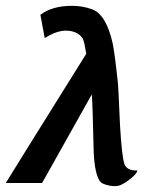

<svg xmlns="http://www.w3.org/2000/svg" viewBox="-32 -630 511 661"><path d="M441 -43Q439 -32 419 -16Q400 0 381 8Q367 13 345 9Q317 4 310 -9Q291 -41 290 -129Q287 -270 284 -305Q227 -204 113 0H-12Q-11 -3 265 -445Q259 -482 254 -495Q240 -520 205 -524Q181 -527 152 -515Q147 -513 137 -507.5Q127 -502 122 -499L107 -579Q148 -610 216 -610Q252 -610 285 -598Q334 -580 356 -480Q363 -447 374 -343Q375 -341 381 -202Q387 -96 396 -66Q404 -42 441 -43Z"/></svg>

Font: GFS Neohellenic Rg
Style: Bold Italic
Weight: 700
Italic angle: -12°
Designer: Designed by Takis Katsoulidis and George D. Matthiopoulos.
Foundry: Designed by Takis Katsoulidis and George D. Matthiopoulos.
Version: Version 1.0